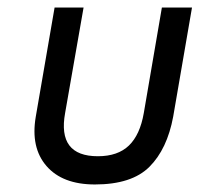

<svg xmlns="http://www.w3.org/2000/svg" viewBox="-20 -480 549 510"><path d="M232 10Q146 10 103.5 -39Q61 -88 75 -170L125 -460H202L153 -180Q132 -65 240 -65Q293 -65 322.5 -93.5Q352 -122 362 -180L410 -460H490L440 -170Q424 -84 377 -37Q330 10 232 10Z"/></svg>

Font: Von Book
Style: Italic
Weight: 400
Version: Version 4.000; ttfautohint (v1.8.4.7-5d5b)